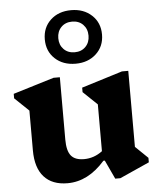

<svg xmlns="http://www.w3.org/2000/svg" viewBox="-57 -872 765 936"><g transform="rotate(-5 325.5 -404.5)"><path d="M236 15Q161 15 121 -29.5Q81 -74 81 -159V-354L12 -420V-442L212 -503H243V-198Q243 -143 262.5 -119Q282 -95 326 -95Q375 -95 416 -126V-355L347 -421V-443L547 -505H578V-133L639 -74V-52L494 13H469L426 -79H419Q337 15 236 15ZM326 -562Q264 -562 225 -598.5Q186 -635 186 -693Q186 -751 225 -787.5Q264 -824 326 -824Q387 -824 426.5 -787.5Q466 -751 466 -693Q466 -635 426.5 -598.5Q387 -562 326 -562ZM326 -618Q359 -618 379.5 -639Q400 -660 400 -693Q400 -726 379.5 -747Q359 -768 326 -768Q293 -768 272.5 -747Q252 -726 252 -693Q252 -660 272.5 -639Q293 -618 326 -618Z"/></g></svg>

Font: Platypi
Style: Bold
Weight: 700
Designer: David Sargent
Foundry: Bolt Cutter Type
Version: Version 1.200; ttfautohint (v1.8.4.7-5d5b)